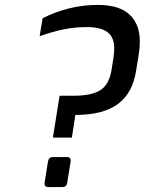

<svg xmlns="http://www.w3.org/2000/svg" viewBox="-20 -759 588 780"><path d="M222 -370H278Q352 -370 387.5 -392.5Q423 -415 433 -474L441 -525Q444 -546 444 -562Q444 -608 416.5 -628.5Q389 -649 332 -649Q285 -649 240 -640Q195 -631 141 -612L153 -685Q261 -739 377 -739Q464 -739 506 -700Q548 -661 548 -591Q548 -564 544 -540L533 -472Q519 -381 459 -336.5Q399 -292 286 -292L272 -200H195ZM161 -13V-16L175 -103Q178 -121 195 -121H252Q267 -121 267 -108V-103L253 -16Q250 1 233 1H176Q161 1 161 -13Z"/></svg>

Font: Exo Medium
Style: Italic
Weight: 500
Italic angle: -9°
Designer: Natanael Gama
Foundry: Natanael Gama
Version: Version 1.500; ttfautohint (v1.6)